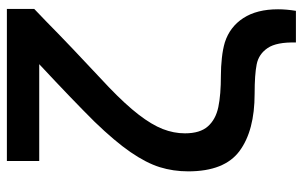

<svg xmlns="http://www.w3.org/2000/svg" viewBox="-181 -579 880 558"><g transform="rotate(-90 259.0 -300.0)"><path d="M414.5 120Q416 64 398.5 38Q381 12 351.2 6Q321.5 0 265.5 0Q158.5 0 99.2 -43.8Q40 -87.5 40 -193Q40 -236.5 52.2 -275.8Q64.5 -315 96 -360.8Q127.5 -406.5 184 -465Q246.5 -528 351.5 -626H70V-720H512V-640.5L474.5 -604.5Q412 -542.5 284.5 -423.5Q234 -375 204.8 -337Q175.5 -299 163 -267Q150.5 -235 150.5 -202.5Q150.5 -158.5 170.8 -135.8Q191 -113 226.8 -105.5Q262.5 -98 319.5 -98Q343.5 -98 369.2 -95.2Q395 -92.5 415 -86.5Q460 -72 485.5 -32.8Q511 6.5 511 68Q511 92.5 506.5 120Z"/></g></svg>

Font: Hauora SemiBold
Style: Regular
Weight: 600
Designer: Wayne Shih
Foundry: WCYS
Version: Version 1.001